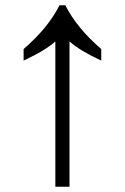

<svg xmlns="http://www.w3.org/2000/svg" viewBox="-20 -712 476 732"><path d="M191 0V-554Q152 -519 70 -481V-525Q163 -605 207 -692H229Q273 -605 366 -525V-481Q284 -519 245 -554V0Z"/></svg>

Font: lbangla85
Style: Book
Weight: 400
Designer: Jelle Bosma - Monotype Design Team
Foundry: Monotype Imaging Inc.
Version: Version 2.003